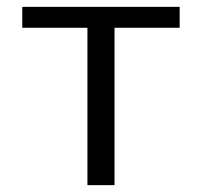

<svg xmlns="http://www.w3.org/2000/svg" viewBox="-20 -540 589 560"><path d="M504 -459H314V0H235V-459H45V-520H504Z"/></svg>

Font: M PLUS 1p
Style: Regular
Weight: 400
Version: Version 1.062